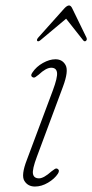

<svg xmlns="http://www.w3.org/2000/svg" viewBox="-20 -676 338 703"><path d="M123 -23Q140 -23 168.5 -48.5Q174.5 -53 180 -56.8Q185.5 -60.5 190.5 -58Q200 -52.5 192 -40Q180 -21.5 156 -7.2Q132 7 108 7Q82 7 69.2 -13.8Q56.5 -34.5 78.5 -91L173.5 -345Q191 -392 188.8 -410Q186.5 -428 167.5 -428Q148.5 -428 121.5 -402.5Q115.5 -398 110.2 -394.2Q105 -390.5 100 -393Q89.5 -398 99 -411Q113 -432 137.2 -445.5Q161.5 -459 183 -459Q208.5 -459 220.2 -437.5Q232 -416 210.5 -358.5L115 -102Q97.5 -55.5 100.8 -39.2Q104 -23 123 -23ZM294.1 -526Q289.7 -522.5 284.5 -528.5L222.1 -607.5L127.7 -528.5Q120.1 -522.5 116.5 -526Q112.9 -530 120.1 -538.5L214.9 -644.5Q225.3 -656 232.9 -656Q239.7 -656 244.9 -644.5L296.5 -538.5Q300.1 -530 294.1 -526Z"/></svg>

Font: Fraunces 9pt Soft Thin
Style: Italic
Weight: 100
Italic angle: -16°
Version: Version 1.000;[b76b70a41]